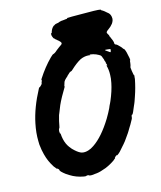

<svg xmlns="http://www.w3.org/2000/svg" viewBox="-119 -842 826 983"><g transform="rotate(-15 293.5 -350.0)"><path d="M336 -754Q344 -755 399.5 -754.5Q455 -754 470 -754Q488 -754 494 -753Q509 -752 509 -749Q508 -747 517 -743Q526 -737 532 -731Q535 -728 538 -726Q550 -718 553 -701Q555 -690 552 -681.5Q549 -673 544 -666Q534 -653 518 -642Q506 -634 507 -628Q509 -622 515 -613Q517 -611 516 -611Q512 -611 518 -604Q519 -602 519 -601Q519 -600 521 -596Q527 -584 529 -575Q529 -574 529.5 -573Q530 -572 530 -567.5Q530 -563 531 -562Q532 -561 534 -559.5Q536 -558 537 -558H538Q538 -558 539.5 -557Q541 -556 541 -556Q541 -556 545 -553Q546 -552 548 -550Q552 -547 556 -542Q557 -541 557 -541L559 -539L563 -534L564 -533Q567 -526 569 -526Q569 -526 570 -527L571 -526Q572 -523 573 -522Q579 -513 586 -474Q587 -468 587 -464L586 -460Q585 -461 585 -461Q584 -461 584 -453Q584 -450 583.5 -450Q583 -450 583 -446Q582 -436 579 -429Q577 -424 579 -418Q579 -415 580 -408Q582 -397 583 -391Q584 -389 584 -387Q584 -385 584.5 -383.5Q585 -382 585.5 -382.5Q586 -383 586.5 -383Q587 -383 586.5 -379Q586 -375 585.5 -370.5Q585 -366 585 -363Q576 -317 562 -277Q558 -265 556.5 -261Q555 -257 553 -251Q551 -245 549 -241Q547 -237 545 -232Q543 -227 539 -218Q531 -198 528 -194Q527 -192 526 -190.5Q525 -189 525 -190Q524 -192 521.5 -188.5Q519 -185 519 -178Q518 -173 517 -170Q509 -155 502 -143Q497 -135 494.5 -131Q492 -127 489 -122Q486 -117 485 -115Q482 -109 464 -84Q452 -66 442 -55Q438 -50 434 -46Q411 -18 401 -12Q399 -11 397 -9L396 -8V-9Q397 -12 392 -9Q385 -5 382 0L381 2H382V3Q380 4 378 6Q373 12 354 23Q337 33 322 39Q290 51 272 53Q268 53 261 54Q241 57 234 55Q231 54 231 53.5Q231 53 229 52Q227 51 223 51Q217 51 217 52Q217 53 211 53Q205 53 203 52Q164 45 134 26Q126 21 117 15Q105 6 96 -3Q91 -9 91 -10Q92 -16 83 -22Q81 -23 80 -22Q72 -31 67 -38Q54 -59 49 -71Q47 -76 46 -78Q41 -89 35 -111Q28 -139 27 -154Q26 -158 25.5 -164.5Q25 -171 25 -184Q24 -227 34 -275Q50 -354 97 -442L101 -449L102 -448Q103 -447 105 -448Q107 -450 109 -454Q109 -454 109.5 -453.5Q110 -453 111 -454Q112 -455 113 -457Q114 -459 115 -459Q116 -459 116 -460L117 -462L118 -464L119 -470Q119 -470 121 -474Q121 -476 122 -477.5Q123 -479 123 -480.5Q123 -482 122.5 -482Q122 -482 121 -481L120 -480Q120 -481 124 -488Q158 -541 198 -581Q211 -594 215 -594Q219 -595 225 -599Q229 -602 231 -603.5Q233 -605 233 -605.5Q233 -606 240.5 -611.5Q248 -617 253 -621Q262 -628 266 -630Q270 -634 270 -637Q270 -640 269 -641Q268 -642 268 -642.5Q268 -643 265 -646.5Q262 -650 259 -652.5Q256 -655 254 -656.5Q252 -658 249 -661Q246 -664 246 -663Q246 -663 245 -664Q244 -665 243 -666Q241 -668 239.5 -670Q238 -672 238 -671Q238 -670 237.5 -670.5Q237 -671 236 -673Q232 -680 230 -689Q230 -692 230 -696.5Q230 -701 230.5 -701Q231 -701 232 -699V-698L233 -699Q234 -700 235 -702Q239 -718 249 -729L256 -735Q256 -734 257 -734L259 -736Q265 -740 266 -740Q267 -739 269 -740Q271 -741 272 -741Q277 -741 280 -742Q281 -743 284.5 -744Q288 -745 289 -745.5Q290 -746 293.5 -746.5Q297 -747 297.5 -747.5Q298 -748 305 -748Q312 -748 314.5 -749Q317 -750 322.5 -750Q328 -750 329.5 -751Q331 -752 330.5 -753Q330 -754 330 -754Q330 -754 336 -754ZM491 -545Q475 -547 475 -545.5Q475 -544 480 -540.5Q485 -537 491 -533Q497 -529 498 -528Q500 -527 501 -528.5Q502 -530 503 -535Q505 -541 503 -543Q502 -544 491 -545ZM395 -543H393L395 -540L398 -538L394 -540Q391 -541 385 -541Q363 -542 342 -532Q318 -519 289 -492Q282 -485 279 -485Q275 -485 269 -480Q265 -476 263 -474Q259 -472 254 -465Q250 -461 246 -458Q237 -450 233 -442Q232 -439 229 -429Q226 -422 227 -420Q228 -419 226 -415Q224 -411 219 -403Q210 -389 201 -372Q188 -348 181 -332Q171 -309 165 -292Q163 -286 162 -285Q160 -280 154 -255Q150 -238 149 -230Q147 -220 146 -220Q145 -220 142 -212L141 -203Q141 -203 141.5 -199Q142 -195 142 -193L143 -191L144 -193L145 -191Q146 -174 149 -161Q155 -134 170 -114Q180 -100 192 -90Q211 -73 225 -69Q241 -65 260 -71Q274 -75 290 -86Q342 -121 393 -204Q409 -231 419 -252Q422 -259 424 -264Q427 -269 429.5 -275Q432 -281 435 -287Q455 -334 463 -374Q468 -398 468 -416Q469 -444 462 -467Q460 -471 463 -467Q466 -464 466 -468Q466 -472 462 -480Q462 -483 462 -483L463 -482V-484Q462 -488 459 -493Q458 -496 458.5 -496Q459 -496 458 -499Q457 -502 457 -502.5Q457 -503 455.5 -506Q454 -509 454 -509.5Q454 -510 453.5 -511Q453 -512 453 -513Q453 -514 451 -518Q448 -525 439 -529Q433 -532 431 -533Q424 -537 421 -537Q420 -537 415.5 -539Q411 -541 410 -541H409H407Q405 -542 400.5 -542.5Q396 -543 396 -543Q396 -543 395 -543Z"/></g></svg>

Font: TT2020 Style B
Style: Italic
Weight: 400
Italic angle: -15°
Version: Version 0.2.000